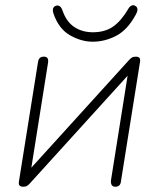

<svg xmlns="http://www.w3.org/2000/svg" viewBox="-20 -706 606 732"><path d="M69 6Q63 6 58.5 4Q54 2 52.5 -2Q51 -6 52 -13L125 -470Q127 -481 132.5 -485.5Q138 -490 147 -490Q158 -490 161.5 -483.5Q165 -477 163 -466L94 -32H68L471 -476Q476 -482 482 -486Q488 -490 498 -490Q504 -490 508 -488Q512 -486 513.5 -482Q515 -478 514 -471L441 -14Q440 -4 434.5 1Q429 6 420 6Q410 6 406 -0.5Q402 -7 403 -18L472 -452H498L95 -8Q90 -2 84 2Q78 6 69 6ZM333 -547Q290 -547 247 -571.5Q204 -596 184 -654Q180 -667 182.5 -674Q185 -681 193 -684Q201 -687 208 -682Q215 -677 219 -664Q234 -622 264 -602.5Q294 -583 334 -583Q380 -583 411 -604.5Q442 -626 469 -672Q474 -681 481 -684.5Q488 -688 495 -684Q503 -680 504 -671.5Q505 -663 497 -649Q466 -592 423 -569.5Q380 -547 333 -547Z"/></svg>

Font: Nunito ExtraLight
Style: Italic
Weight: 200
Italic angle: -9°
Designer: Vernon Adams
Foundry: Vernon Adams
Version: Version 3.602